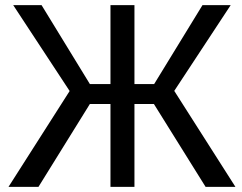

<svg xmlns="http://www.w3.org/2000/svg" viewBox="-20 -731 948 751"><path d="M582 -324.2H505.9V0H412.1V-324.2H331.5L130.4 0H13.2L252.4 -375L31.7 -710.9H142.6L331.5 -402.3H412.1V-710.9H505.9V-402.3H583L772 -710.9H882.3L661.6 -375.5L900.9 0H784.2Z"/></svg>

Font: RobotoInd
Style: Regular
Weight: 400
Designer: Google
Version: Version 2.001101; 2014